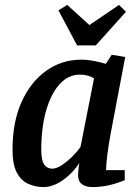

<svg xmlns="http://www.w3.org/2000/svg" viewBox="-20 -753 572 782"><path d="M157 9Q124 9 94.5 -4.5Q65 -18 48 -51Q31 -84 31 -143Q31 -256 68 -338Q105 -420 168.5 -465Q232 -510 311 -510Q337 -510 366.5 -504Q396 -498 411 -493L435 -530L490 -521L431 -210Q423 -168 417.5 -125.5Q412 -83 412 -60H488V-19Q448 -3 416.5 3Q385 9 358 9Q329 9 313.5 -3Q298 -15 298 -39Q298 -43 298.5 -51.5Q299 -60 300.5 -70.5Q302 -81 303 -89Q284 -60 259 -37.5Q234 -15 208 -3Q182 9 157 9ZM193 -66Q210 -66 232.5 -81Q255 -96 276 -117Q297 -138 308 -155L363 -434Q350 -442 335.5 -445.5Q321 -449 307 -449Q268 -449 238.5 -425Q209 -401 188.5 -358Q168 -315 158 -260.5Q148 -206 148 -145Q148 -100 160 -83Q172 -66 193 -66ZM294 -568 218 -711 254 -733 344 -651 465 -733 493 -705 370 -568Z"/></svg>

Font: Manuale SemiBold
Style: Italic
Weight: 600
Italic angle: -11°
Designer: Eduardo Tunni / Pablo Cosgaya
Foundry: Eduardo Tunni / Pablo Cosgaya
Version: Version 1.002